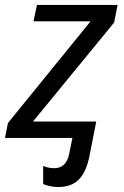

<svg xmlns="http://www.w3.org/2000/svg" viewBox="-35 -556 500 774"><path d="M199 198Q182 198 165 194Q148 190 139 186V113Q146 116 157.5 119Q169 122 183 122Q231 122 243 68L257 0H-15L-3 -60L330 -470H100L114 -536H439L425 -465L98 -66H353L325 76Q312 139 282 168.5Q252 198 199 198Z"/></svg>

Font: Noto Sans IKEA
Style: Italic
Weight: 400
Italic angle: -12°
Designer: Monotype Design Team
Foundry: Monotype Imaging Inc.
Version: Version 2.001